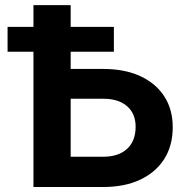

<svg xmlns="http://www.w3.org/2000/svg" viewBox="-20 -748 750 768"><path d="M262.7 -472.2H393.1Q478.5 -472.2 540.8 -443.6Q603 -415 637 -362.8Q670.9 -310.5 670.9 -239.3Q670.9 -165.5 637 -112.1Q603 -58.6 540.8 -29.3Q478.5 0 393.1 0H113.8V-727.5H262.7ZM262.7 -353V-121.1H393.1Q454.1 -121.1 488.3 -152.6Q522.5 -184.1 522.5 -240.7Q522.5 -293.5 488.3 -323.2Q454.1 -353 393.1 -353ZM10.3 -541V-640.6H435.5V-541Z"/></svg>

Font: Inter-Bold
Style: Bold
Weight: 700
Designer: Rasmus Andersson
Foundry: rsms
Version: Version 4.000;git-a52131595